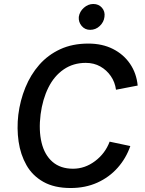

<svg xmlns="http://www.w3.org/2000/svg" viewBox="-20 -932 727 965"><path d="M335 13Q253 13 198 -18Q143 -49 113 -102Q83 -155 73.5 -220.5Q64 -286 72 -355Q81 -427 107.5 -492Q134 -557 177.5 -606.5Q221 -656 282.5 -684.5Q344 -713 424 -713Q494 -713 547.5 -686Q601 -659 633.5 -611.5Q666 -564 672 -502L563 -481Q558 -519 537 -549.5Q516 -580 484 -598Q452 -616 411 -616Q348 -616 300 -583Q252 -550 223 -491.5Q194 -433 184 -357Q174 -277 189 -215Q204 -153 244 -118.5Q284 -84 347 -84Q407 -84 458 -122.5Q509 -161 531 -220L635 -198Q614 -137 571.5 -89Q529 -41 469 -14Q409 13 335 13ZM433 -782Q407 -782 390.5 -801.5Q374 -821 376 -847Q380 -874 401.5 -893Q423 -912 449 -912Q476 -912 492.5 -893Q509 -874 505 -847Q502 -821 481.5 -801.5Q461 -782 433 -782Z"/></svg>

Font: Inclusive Sans Medium
Style: Italic
Weight: 500
Italic angle: -7°
Designer: Olivia King
Foundry: Olivia King
Version: Version 2.004